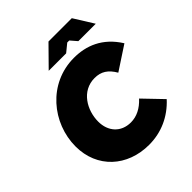

<svg xmlns="http://www.w3.org/2000/svg" viewBox="-246 -1052 1223 1223"><g transform="rotate(-45 365.5 -440.5)"><path d="M385 19C495 19 594 -25 670 -108L548 -235C505 -188 456 -164 404 -164C315 -164 260 -227 260 -315C260 -417 323 -528 440 -528C499 -528 538 -502 571 -445L731 -550C654 -673 546 -712 438 -712C206 -712 46 -514 46 -305C46 -111 190 19 385 19ZM266 -767H423L477 -811H495L533 -767H690L607 -900H397Z"/></g></svg>

Font: Fixel Display 20240404 Black
Style: Italic
Weight: 900
Italic angle: -10°
Designer: AlfaBravo + MacPaw
Foundry: Kyrylo Tkachov, Marchela Mozhyna, Serhii Makarenko, Maria Weinstein, Zakhar Kryvoshyya
Version: Version 1.211;Glyphs 3.2 (3225)